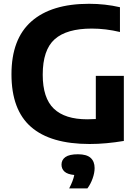

<svg xmlns="http://www.w3.org/2000/svg" viewBox="-20 -770 753 1038"><path d="M464.5 8.5Q253.5 8.5 147.8 -83.8Q42 -176 42 -368.5Q42 -559.5 150 -654.5Q258 -749.5 461.5 -749.5Q548.5 -749.5 628.5 -731V-597Q551.5 -615.5 476 -615.5Q340.5 -615.5 275.8 -558Q211 -500.5 211 -366Q211 -240 271 -182.5Q331 -125 452 -125Q475 -125 498 -126.5V-360H649.5V-8Q601.5 0 555.8 4.2Q510 8.5 464.5 8.5ZM354 248.5Q376 206 381.5 176Q345 172.5 328.8 157.8Q312.5 143 312.5 120Q312.5 94 333.8 79Q355 64 401.5 64Q448.5 64 470 83.5Q491.5 103 491.5 138.5Q491.5 165 480.5 195.5Q469.5 226 452.5 248.5Z"/></svg>

Font: Encode Sans
Style: Bold
Weight: 700
Designer: Multiple Designers
Foundry: Impallari Type
Version: Version 3.002; ttfautohint (v1.8.3) -l 8 -r 50 -G 200 -x 14 